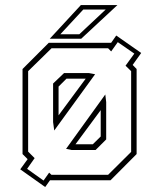

<svg xmlns="http://www.w3.org/2000/svg" viewBox="-20 -708 634 754"><path d="M157.5 26.5 59.5 -43 88.5 -83 68.5 -103V-437L171.5 -540H416.5L436.5 -568.5L534.5 -500L501 -453L516.5 -437V-103L414 0H176.5L174.5 2.5ZM151 1 173 -30 182 -21.5H404.5L495 -111.5V-428.5L473 -450L507.5 -497.5L442.5 -542.5L416.5 -506L404.5 -518.5H182.5L90.5 -428.5V-112.5L116 -87L86.5 -45ZM193 -195.5 188.5 -228.5V-380L231.5 -421H329.5L353.5 -416.5ZM210 -255 316.5 -399H241L210 -368ZM261 -119 239.5 -123.5 393.5 -337 397 -307V-160.5L355.5 -119ZM276.5 -141.5H344.5L375.5 -172V-275.5ZM175.5 -556 297.5 -688H441L299 -556ZM217 -573.5H291.5L395 -670.5H307Z"/></svg>

Font: Tourney Expanded ExtraLight
Style: Regular
Weight: 200
Width: 7
Designer: Tyler Finck
Foundry: Etcetera Type Co
Version: Version 1.010; ttfautohint (v1.8.3)